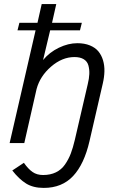

<svg xmlns="http://www.w3.org/2000/svg" viewBox="-20 -710 591 953"><path d="M197.3 222.7Q144.5 222.7 109.6 200.9Q74.7 179.2 41 136.2L98.6 98.1Q119.6 128.4 141.4 143.6Q163.1 158.7 193.8 158.7Q230 158.7 257.3 145.5Q284.7 132.3 302.5 106.7Q320.3 81.1 331.3 52.2Q342.3 23.4 351.6 -16.6L415.5 -292Q422.4 -320.3 423.3 -342.5Q424.3 -364.7 418.9 -384.8Q413.6 -404.8 396 -415.8Q378.4 -426.8 349.6 -426.8Q288.6 -426.8 233.6 -379.4Q178.7 -332 161.6 -268.1L100.6 0H27.8L156.7 -559.6H66.9L76.2 -596.7H166L187 -689.9H259.3L238.3 -596.7H386.2L377 -559.6H229L193.8 -412.1Q225.6 -450.7 272.2 -473.1Q318.8 -495.6 363.8 -495.6Q399.4 -495.6 426.3 -484.6Q453.1 -473.6 468.5 -454.8Q483.9 -436 491.5 -410.4Q499 -384.8 498.3 -356Q497.6 -327.1 490.2 -295.4L424.3 -9.8Q397.9 105 342.8 163.8Q287.6 222.7 197.3 222.7Z"/></svg>

Font: HK Grotesk Italic
Style: Regular
Weight: 400
Italic angle: -13°
Designer: Alfredo Marco Pradil and Stefan Peev
Foundry: Hanken Design Co.
Version: Version 1.000;PS 001.000;hotconv 1.0.88;makeotf.lib2.5.64775